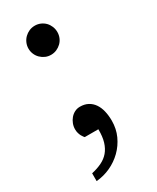

<svg xmlns="http://www.w3.org/2000/svg" viewBox="-175 -547 629 770"><g transform="rotate(-30 140.0 -162.0)"><path d="M206.1 -9.8Q206.1 27.8 191.7 59.3Q177.2 90.8 153.1 114.5Q128.9 138.2 97.7 152.6Q66.4 167 32.2 169.9V133.8Q58.6 127.9 79.3 117.9Q100.1 107.9 114 91.6Q127.9 75.2 135.3 51.3Q142.6 27.3 142.1 -6.8H79.1Q78.1 -7.8 75.2 -11.5Q72.3 -15.1 69.1 -21Q65.9 -26.9 63.5 -34.9Q61 -43 61 -53.2Q61 -66.4 65.7 -78.6Q70.3 -90.8 78.6 -100.6Q86.9 -110.4 98.1 -116.2Q109.4 -122.1 123 -122.1Q144.5 -122.1 160.2 -113.5Q175.8 -105 186 -90.1Q196.3 -75.2 201.2 -54.4Q206.1 -33.7 206.1 -9.8ZM194.8 -426.8Q194.8 -413.1 189.7 -400.9Q184.6 -388.7 175.3 -379.6Q166 -370.6 153.8 -365.2Q141.6 -359.9 127.9 -359.9Q113.8 -359.9 101.8 -365.2Q89.8 -370.6 80.6 -379.6Q71.3 -388.7 66.2 -400.9Q61 -413.1 61 -426.8Q61 -440.4 66.4 -452.9Q71.8 -465.3 81.1 -474.4Q90.3 -483.4 102.5 -488.8Q114.7 -494.1 128.9 -494.1Q142.6 -494.1 154.8 -488.8Q167 -483.4 175.8 -474.4Q184.6 -465.3 189.7 -452.9Q194.8 -440.4 194.8 -426.8Z"/></g></svg>

Font: BabelStone Ogham Pictish
Style: Regular
Weight: 400
Designer: Andrew West
Foundry: BabelStone
Version: Version 1.02 March 14, 2022